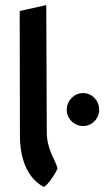

<svg xmlns="http://www.w3.org/2000/svg" viewBox="-20 -741 408 751"><path d="M241 -312C241 -277 270 -248 305 -248C339 -248 368 -276 368 -312C368 -348 339 -377 305 -377C271 -377 241 -348 241 -312ZM151 -10C167 -15 199 -66 205 -82C199 -112 163 -154 163 -224L161 -721L57 -698L58 -210C58 -112 92 -41 151 -10Z"/></svg>

Font: Bluebird
Style: Li
Weight: 300
Designer: Jasper
Foundry: Cannot Into Space Fonts
Version: Version 0.98